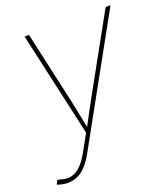

<svg xmlns="http://www.w3.org/2000/svg" viewBox="-151 -636 821 940"><g transform="rotate(-20 260.0 -166.0)"><path d="M-13.7 196.3 -3.4 176.3 9.8 177.7Q39.6 188.5 65.4 183.1Q91.3 177.7 114.5 155.8Q137.7 133.8 159.2 95.2L208.5 6.3L86.4 -539.1H109.4L192.9 -164.1Q201.2 -125.5 209 -86.7Q216.8 -47.9 224.1 -9.3H217.8Q238.3 -47.9 259 -86.7Q279.8 -125.5 301.3 -164.1L508.8 -539.1H534.2L178.7 103.5Q159.2 139.2 137.9 162.1Q116.7 185.1 92.8 196Q68.8 207 41 207Q27.3 207 14.2 204.3Q1 201.7 -13.7 196.3Z"/></g></svg>

Font: Inter 18pt Thin
Style: Italic
Weight: 250
Italic angle: -9.3988°
Version: Version 4.001;git-66647c0bb